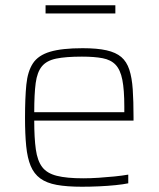

<svg xmlns="http://www.w3.org/2000/svg" viewBox="-20 -701 602 729"><path d="M291 8Q234 8 195.5 1Q157 -6 133 -23.5Q109 -41 96.5 -71Q84 -101 79.5 -146Q75 -191 75 -254Q75 -329 80 -379.5Q85 -430 105 -460.5Q125 -491 170 -504.5Q215 -518 294 -518Q349 -518 384.5 -510Q420 -502 440.5 -484.5Q461 -467 471 -436.5Q481 -406 484 -361.5Q487 -317 487 -256V-243H110Q110 -177 116 -134Q122 -91 140 -67Q158 -43 195.5 -33.5Q233 -24 296 -24Q323 -24 354 -26Q385 -28 414.5 -31Q444 -34 467 -38V-5Q448 -1 418.5 2Q389 5 356 6.5Q323 8 291 8ZM452 -255V-296Q452 -360 444.5 -398Q437 -436 419 -455Q401 -474 369.5 -480Q338 -486 291 -486Q230 -486 193.5 -478.5Q157 -471 139 -449Q121 -427 115.5 -385.5Q110 -344 110 -275H472ZM153 -650V-681H418V-650Z"/></svg>

Font: Saira Thin Thin
Style: Regular
Weight: 250
Version: Version 1.101